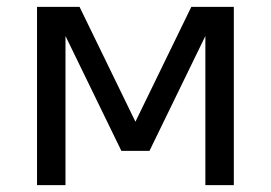

<svg xmlns="http://www.w3.org/2000/svg" viewBox="-20 -540 790 560"><path d="M88 0V-520H212L375 -185L538 -520H662V0H579V-435L416 -100H334L171 -435V0Z"/></svg>

Font: Zed Sans Extended
Style: Regular
Weight: 400
Width: 7
Designer: Belleve Invis
Foundry: Belleve Invis
Version: Version 1.0.0; ttfautohint (v1.8.4)